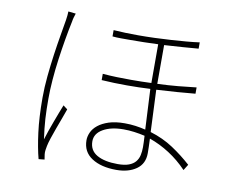

<svg xmlns="http://www.w3.org/2000/svg" viewBox="-79 -814 1115 932"><g transform="rotate(10 478.0 -347.5)"><path d="M222 -709Q219 -700 216 -690Q213 -680 211 -667Q202 -625 193.5 -575.5Q185 -526 178 -475Q171 -424 167 -374Q163 -324 163 -280Q163 -252 163.5 -228Q164 -204 165.5 -180.5Q167 -157 169.5 -133Q172 -109 176 -81Q182 -101 190.5 -125.5Q199 -150 208 -174Q217 -198 225.5 -220.5Q234 -243 241 -260L262 -244Q255 -224 245 -197Q235 -170 225 -143Q215 -116 207 -91.5Q199 -67 196 -52Q194 -42 192.5 -31.5Q191 -21 192 -11Q193 -5 194 2.5Q195 10 196 15L167 18Q153 -35 143.5 -108.5Q134 -182 134 -279Q134 -330 139.5 -386Q145 -442 152.5 -495Q160 -548 168 -594Q176 -640 181 -671Q183 -685 184 -695Q185 -705 185 -713ZM656 -127Q656 -136 655.5 -150.5Q655 -165 654 -183Q628 -189 601.5 -192.5Q575 -196 549 -196Q487 -196 448 -173.5Q409 -151 409 -113Q409 -68 446.5 -46.5Q484 -25 549 -25Q583 -25 604 -33Q625 -41 636.5 -55Q648 -69 652 -87.5Q656 -106 656 -127ZM862 -427Q822 -423 773.5 -419.5Q725 -416 671 -413Q673 -365 675.5 -310Q678 -255 680 -206Q743 -187 793.5 -153.5Q844 -120 887 -81L869 -52Q828 -95 780.5 -125.5Q733 -156 682 -174Q683 -151 683.5 -133.5Q684 -116 684 -102Q684 -50 645.5 -23Q607 4 547 4Q472 4 426 -26Q380 -56 380 -113Q380 -132 389 -152Q398 -172 418.5 -188.5Q439 -205 471 -215.5Q503 -226 549 -226Q577 -226 602.5 -222.5Q628 -219 652 -213Q650 -259 647 -312.5Q644 -366 642 -412Q587 -409 528 -409Q496 -409 464.5 -410Q433 -411 402 -413V-444Q437 -441 472.5 -440Q508 -439 543 -439Q569 -439 593.5 -439.5Q618 -440 642 -441V-632Q573 -629 503 -629Q480 -629 458.5 -629Q437 -629 417 -631V-662Q445 -660 476 -659Q507 -658 539 -658Q580 -658 621 -659.5Q662 -661 701 -663.5Q740 -666 775.5 -669Q811 -672 839 -676V-645Q806 -642 762.5 -639Q719 -636 671 -633V-442Q725 -444 773 -448.5Q821 -453 862 -458Z"/></g></svg>

Font: Kinto Sans Thin
Style: Regular
Weight: 100
Designer: Authors: Ryoko NISHIZUKA  (kana & ideographs); Paul D. Hunt (Latin, Greek & Cyrillic); Wenlong ZHANG  (bopomofo); Sandol
Foundry: Adobe Systems Incorporated, ookami Inc.
Version: Version 0.001